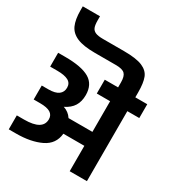

<svg xmlns="http://www.w3.org/2000/svg" viewBox="-234 -1176 1223 1323"><g transform="rotate(30 377.5 -514.5)"><path d="M755 -667V-557H660V0H523V-202H356Q348 -116 269 -78Q190 -40 73 -40H15V-151H73Q220 -151 220 -238Q220 -271 194 -287.5Q168 -304 112 -304H61V-415H113Q168 -415 194 -434.5Q220 -454 220 -489Q220 -525 190.5 -541Q161 -557 103 -557H46V-667H103Q233 -667 295 -630.5Q357 -594 357 -509Q357 -458 335 -422.5Q313 -387 266 -364Q309 -350 333 -313H523V-557H417V-667H523V-707Q523 -755 504 -774Q485 -793 433 -793H266Q174 -793 123.5 -814.5Q73 -836 53 -880Q33 -924 33 -998V-1029H170V-998Q170 -961 177.5 -941.5Q185 -922 205.5 -913Q226 -904 266 -904H433Q531 -904 579.5 -883.5Q628 -863 644 -822Q660 -781 660 -707V-667Z"/></g></svg>

Font: Biryani ExtraBold
Style: Regular
Weight: 800
Designer: Dan Reynolds and Mathieu Reguer
Foundry: Dan Reynolds and Mathieu Reguer
Version: Version 1.004; ttfautohint (v1.1) -l 5 -r 5 -G 72 -x 0 -D la